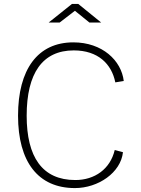

<svg xmlns="http://www.w3.org/2000/svg" viewBox="-20 -949 718 979"><path d="M436 -834H496L379 -929H347L228 -834H284L362 -894ZM354 -733C172 -733 72 -595 72 -359C72 -124 174 10 362 10C481 10 596 -69 607 -173L565 -184C542 -87 463 -31 364 -31C195 -31 116 -149 116 -359C116 -576 197 -692 356 -692C480 -692 549 -623 568 -529L611 -536C599 -640 502 -733 354 -733Z"/></svg>

Font: United Sans Thin
Style: Regular
Weight: 100
Designer: Pablo Impallari, Rodrigo Fuenzalida (Modified by Dan O. Williams)
Version: Version 1.000;PS 001.000;hotconv 1.0.88;makeotf.lib2.5.64775